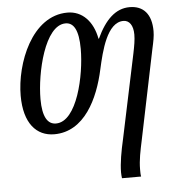

<svg xmlns="http://www.w3.org/2000/svg" viewBox="-55 -597 824 889"><g transform="rotate(-5 357.5 -153.0)"><path d="M476 240H565C563 231 563 219 563 207C563 163 572 122 583 70L668 -342C676 -378 681 -402 681 -426C681 -505 644 -546 580 -546C515 -546 466 -499 426 -413H424C409 -494 360 -546 291 -546C125 -546 42 -331 42 -181C42 -53 99 10 182 10C322 10 391 -137 420 -271C439 -356 470 -485 546 -485C573 -485 591 -461 591 -418C591 -393 586 -365 579 -331L497 58C484 115 474 170 474 213C474 222 475 232 476 240ZM194 -39C156 -39 132 -73 132 -158C132 -279 181 -497 278 -497C315 -497 338 -462 338 -373C338 -251 292 -39 194 -39Z"/></g></svg>

Font: Noto Serif ExtraCondensed
Style: Italic
Weight: 400
Width: 2
Italic angle: -12°
Designer: Monotype Design Team
Foundry: Monotype Imaging Inc.
Version: Version 2.014